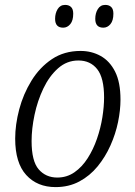

<svg xmlns="http://www.w3.org/2000/svg" viewBox="-20 -754 550 784"><path d="M207 10Q132 10 87 -39.5Q42 -89 42 -188Q42 -245 58.5 -307.5Q75 -370 108.5 -424.5Q142 -479 192 -512.5Q242 -546 309 -546Q354 -546 391 -525.5Q428 -505 450 -461.5Q472 -418 472 -347Q472 -304 462 -255.5Q452 -207 431 -160Q410 -113 378.5 -74.5Q347 -36 304 -13Q261 10 207 10ZM214 -29Q253 -29 284 -50.5Q315 -72 338 -108Q361 -144 376 -187.5Q391 -231 398 -275Q405 -319 405 -356Q405 -436 377 -471.5Q349 -507 300 -507Q253 -507 217 -475Q181 -443 157 -392.5Q133 -342 121 -285Q109 -228 109 -178Q109 -96 138 -62.5Q167 -29 214 -29ZM402 -641Q369 -641 369 -677Q369 -700 379.5 -717Q390 -734 410 -734Q425 -734 434 -725.5Q443 -717 443 -698Q443 -670 431 -655.5Q419 -641 402 -641ZM238 -641Q205 -641 205 -677Q205 -700 215.5 -717Q226 -734 246 -734Q261 -734 270 -725.5Q279 -717 279 -698Q279 -670 267 -655.5Q255 -641 238 -641Z"/></svg>

Font: Noto Serif SemiCondensed Light
Style: Italic
Weight: 300
Width: 4
Italic angle: -12°
Designer: Monotype Design Team
Foundry: Monotype Imaging Inc.
Version: Version 2.013; ttfautohint (v1.8.4.7-5d5b)